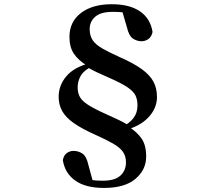

<svg xmlns="http://www.w3.org/2000/svg" viewBox="-20 -784 1040 927"><path d="M482.3 123.4Q393.2 123.4 343.2 87.8Q293.1 52.2 283.4 -11Q288.1 -35 303 -45.3Q317.9 -55.5 335 -55.5Q358.4 -55.5 378.2 -42.3Q397.9 -29.1 406.8 12.7L432 105.3L383.9 73.1Q401.3 81.8 422.5 85.1Q443.7 88.5 476.4 88.5Q534.8 88.5 561.5 63.7Q588.2 38.9 588.2 -0.1Q588.2 -30.2 573.6 -50.9Q559.1 -71.6 526.5 -90.5Q493.9 -109.3 440.8 -133.1Q375.2 -162.3 336.1 -189.8Q297 -217.4 280.1 -248.1Q263.2 -278.8 263.2 -316.2Q263.2 -372.6 301.1 -416.7Q339 -460.8 417.5 -480.3L421.9 -487.8L426.6 -464.9Q385.6 -445.1 370.2 -418.8Q354.9 -392.6 354.9 -362Q354.9 -335.7 365.6 -316Q376.3 -296.4 406.1 -277.3Q435.8 -258.3 492.5 -232.8Q530.1 -216.2 553.5 -204.8Q576.9 -193.4 603.2 -178V-171.1Q641.8 -146.4 663.8 -114.7Q685.7 -82.9 685.7 -27.8Q685.7 35.6 634.1 79.5Q582.4 123.4 482.3 123.4ZM519.6 -763.6Q605.8 -763.6 656.1 -729Q706.4 -694.5 716.6 -629.5Q711.2 -605.5 696.1 -595.2Q681.1 -584.9 663.2 -584.9Q640.8 -584.9 621.5 -598Q602.1 -611.1 592.5 -653.2L566.2 -743.4L616.9 -712.1Q598.5 -721.1 578.2 -723.9Q557.9 -726.8 525 -726.8Q466.8 -726.8 439.9 -703.4Q412.9 -679.9 412.9 -643.3Q412.9 -611.9 427.4 -590.1Q442 -568.3 474.4 -549.8Q506.9 -531.2 558.5 -508Q626.6 -478 665.5 -449.5Q704.4 -420.9 721.1 -389.3Q737.9 -357.6 737.9 -315.5Q737.9 -261.2 696.4 -217.2Q654.9 -173.2 579.9 -154.6L575.5 -151.1L569.4 -170.6Q607.8 -190.8 625.8 -215.8Q643.8 -240.8 643.8 -275.4Q643.8 -301.9 634.8 -321.8Q625.8 -341.7 596.8 -361.7Q567.8 -381.8 506.8 -408.5Q471.5 -424.1 449 -434.5Q426.6 -444.9 400.5 -459.9V-467.1Q358.3 -492.7 336.8 -524.5Q315.3 -556.4 315.3 -606Q315.3 -678.6 370.6 -721.1Q425.9 -763.6 519.6 -763.6Z"/></svg>

Font: Noto Serif HK
Style: Regular
Weight: 200
Designer: Ryoko NISHIZUKA 西塚涼子 (kana & ideographs); Frank Grießhammer (Latin, Greek & Cyrillic); Wenlong ZHANG 张文龙 (bopomofo); San
Foundry: Adobe
Version: Version 2.001;hotconv 1.1.0;makeotfexe 2.6.0